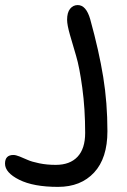

<svg xmlns="http://www.w3.org/2000/svg" viewBox="-218 -478 500 758"><path d="M11.2 259.8Q-85.9 259.8 -142.1 231.7Q-198.2 203.6 -198.2 168Q-198.2 133.8 -165 133.8Q-155.8 133.8 -140.4 139.9Q-125 146 -108.9 153.3Q-92.8 160.6 -63 166.7Q-33.2 172.9 2 172.9Q58.1 172.9 88.1 140.9Q118.2 108.9 118.2 46.9Q118.2 -48.8 106.9 -131.1Q95.7 -213.4 82.5 -257.3Q69.3 -301.3 58.1 -340.6Q46.9 -379.9 46.9 -399.9Q46.9 -428.7 58.8 -443.4Q70.8 -458 88.9 -458Q122.1 -458 138.2 -401.9Q172.9 -276.4 189.5 -174.1Q206.1 -71.8 206.1 40Q206.1 146.5 153.6 203.1Q101.1 259.8 11.2 259.8Z"/></svg>

Font: Shantell Sans Irregular
Style: Regular
Weight: 400
Designer: Stephen Nixon, Anya Danilova, Shantell Martin
Foundry: Arrow Type
Version: Version 1.006;[9816181b4]